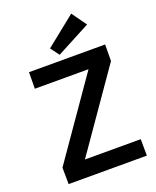

<svg xmlns="http://www.w3.org/2000/svg" viewBox="-167 -1021 904 1116"><g transform="rotate(-20 285.0 -463.0)"><path d="M228 -778 413 -926 478 -835 268 -724ZM198 -102H543L544 0H60L59 -102L397 -588H65L66 -690H537L536 -588Z"/></g></svg>

Font: Taylor Sans Upright Semi Bold
Style: Regular
Weight: 600
Italic angle: -8°
Designer: Natanael Gama
Version: Version 1.001 September 8, 2015